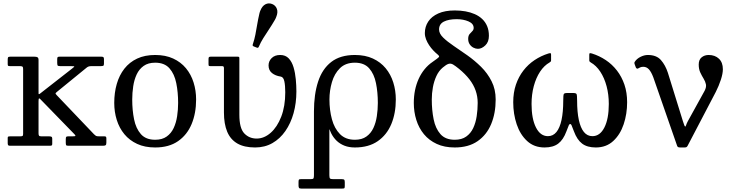

<svg xmlns="http://www.w3.org/2000/svg" viewBox="-20 -851 4280 1121"><path d="M95.5 -465Q105.5 -465 110.2 -462.5Q115 -460 115 -449V-69Q115 -59.5 111.2 -57.2Q107.5 -55 97.5 -55H38.5Q32 -55 28.5 -53.8Q25 -52.5 25 -46V-15Q25 -8 27.2 -4Q29.5 0 37.5 0H270.5Q278.5 0 281.8 -1.8Q285 -3.5 285 -11V-42Q285 -50.5 279.8 -52.8Q274.5 -55 266.5 -55H221.5Q210.5 -55 207.8 -59Q205 -63 205 -73V-259Q205 -272.5 207 -275.5Q209 -278.5 214.5 -273L414 -68Q420.5 -61.5 420.5 -58.2Q420.5 -55 404 -55H379.5Q369 -55 366.5 -51.8Q364 -48.5 364 -37.5V-19Q364 -8 366 -4Q368 0 378.5 0H581.5Q593 0 597 -3.5Q601 -7 601 -19V-42.5Q601 -49.5 598.8 -52.2Q596.5 -55 589.5 -55H558.5Q544.5 -55 540 -57.8Q535.5 -60.5 529 -67L311.5 -295Q303.5 -303.5 304.2 -306Q305 -308.5 313.5 -315.5L484.5 -455Q490 -460 496.8 -462.5Q503.5 -465 514.5 -465H568.5Q579.5 -465 583.2 -467.2Q587 -469.5 587 -480V-505Q587 -514 584 -517Q581 -520 572.5 -520H326.5Q318.5 -520 316.2 -516.8Q314 -513.5 314 -505V-486Q314 -473.5 316.2 -469.2Q318.5 -465 330.5 -465H389.5Q415 -465 414 -462.5Q413 -460 399.5 -449.5L214.5 -305Q205.5 -298 205.2 -304.2Q205 -310.5 205 -324V-500.5Q205 -513 199 -516.5Q193 -520 181.5 -520H39.5Q29.5 -520 27.2 -516.2Q25 -512.5 25 -502V-478Q25 -469.5 27 -467.2Q29 -465 38 -465Z M752 -270Q752 -309 757.8 -347.2Q763.5 -385.5 778 -416.5Q792.5 -447.5 818.8 -466.2Q845 -485 886 -485Q940.5 -485 969.5 -452Q998.5 -419 1009.2 -365.5Q1020 -312 1020 -250Q1020 -211 1014.2 -172.8Q1008.5 -134.5 994 -103.5Q979.5 -72.5 953.2 -53.8Q927 -35 886 -35Q831.5 -35 802.5 -68Q773.5 -101 762.8 -154.5Q752 -208 752 -270ZM647 -250Q647 -197.5 661.8 -150.5Q676.5 -103.5 706.2 -67.5Q736 -31.5 780.8 -10.8Q825.5 10 886 10Q966.5 10 1019.5 -26.8Q1072.5 -63.5 1098.8 -126.8Q1125 -190 1125 -270Q1125 -322.5 1110.2 -369.5Q1095.5 -416.5 1065.8 -452.5Q1036 -488.5 991.2 -509.2Q946.5 -530 886 -530Q825.5 -530 780.8 -509Q736 -488 706.2 -450Q676.5 -412 661.8 -361Q647 -310 647 -250Z M1478.5 -42 1469.5 10Q1526 10 1570.5 -15.5Q1615 -41 1646.2 -86Q1677.5 -131 1694 -190.2Q1710.5 -249.5 1710.5 -317Q1710.5 -351 1707 -388.2Q1703.5 -425.5 1694 -457.8Q1684.5 -490 1665.8 -510Q1647 -530 1616 -530Q1584.5 -530 1566.2 -512Q1548 -494 1548 -469Q1548 -440.5 1568 -424.5Q1588 -408.5 1618.5 -404Q1635 -401.5 1640.2 -376.2Q1645.5 -351 1645.5 -312Q1645.5 -230.5 1622 -169.8Q1598.5 -109 1560.2 -75.5Q1522 -42 1478.5 -42ZM1275.5 -465Q1282.5 -465 1285 -462.5Q1287.5 -460 1287.5 -453V-194Q1287.5 -127.5 1306.5 -82Q1325.5 -36.5 1365.8 -13.2Q1406 10 1469.5 10L1478.5 -42Q1435 -42 1406.2 -72.2Q1377.5 -102.5 1377.5 -181V-509.5Q1377.5 -516 1375.8 -518Q1374 -520 1368 -520H1209.5Q1202.5 -520 1200 -517.2Q1197.5 -514.5 1197.5 -507V-477Q1197.5 -469 1199.2 -467Q1201 -465 1208 -465ZM1585.5 -736Q1588 -740.5 1589.8 -744.5Q1591.5 -748.5 1593 -752.5Q1604 -779.5 1596.5 -799.5Q1589 -819.5 1569 -827.5Q1548.5 -835.5 1529.8 -826Q1511 -816.5 1500 -789Q1498.5 -785 1497 -781.2Q1495.5 -777.5 1494.5 -772Q1486.5 -737.5 1481.5 -707Q1476.5 -676.5 1471 -648.5Q1465.5 -620.5 1456.5 -594Q1454.5 -588.5 1455.2 -585.2Q1456 -582 1462.5 -579.5L1476.5 -574Q1482 -571.5 1485.2 -572Q1488.5 -572.5 1491 -578Q1502 -604 1517.2 -628.2Q1532.5 -652.5 1550 -678.8Q1567.5 -705 1585.5 -736Z M1903 172V-250L1813 -200V172Q1813 186 1810.2 190.5Q1807.5 195 1793.5 195H1736.5Q1727 195 1725 198.5Q1723 202 1723 212V232Q1723 241.5 1725.8 245.8Q1728.5 250 1738.5 250H1977.5Q1988 250 1990.5 247.8Q1993 245.5 1993 234.5V214Q1993 202 1990 198.5Q1987 195 1975.5 195H1926.5Q1911.5 195 1907.2 191.2Q1903 187.5 1903 172ZM1903.5 -270Q1903.5 -322 1918 -371.5Q1932.5 -421 1965 -453Q1997.5 -485 2052 -485Q2106.5 -485 2135.5 -452Q2164.5 -419 2175.2 -365.5Q2186 -312 2186 -250Q2186 -211 2180.2 -172.8Q2174.5 -134.5 2160 -103.5Q2145.5 -72.5 2119.2 -53.8Q2093 -35 2052 -35Q1997.5 -35 1965 -68Q1932.5 -101 1918 -154.5Q1903.5 -208 1903.5 -270ZM1813 -200Q1813 -182 1818.8 -173.2Q1824.5 -164.5 1833.5 -160.5Q1842.5 -156.5 1853.5 -153.5Q1864.5 -150.5 1875.2 -144.5Q1886 -138.5 1894.5 -125Q1901.5 -97 1914 -72.2Q1926.5 -47.5 1945.5 -29.2Q1964.5 -11 1991 -0.5Q2017.5 10 2052 10Q2132.5 10 2185.5 -26.8Q2238.5 -63.5 2264.8 -126.8Q2291 -190 2291 -270Q2291 -322.5 2276.2 -369.5Q2261.5 -416.5 2231.8 -452.5Q2202 -488.5 2157.2 -509.2Q2112.5 -530 2052 -530Q1966.5 -530 1914 -489.2Q1861.5 -448.5 1837.2 -374.2Q1813 -300 1813 -200Z M2501 -270Q2501 -306 2507.5 -341.5Q2514 -377 2528 -407.2Q2542 -437.5 2565.5 -457Q2586 -474.5 2599.2 -478.2Q2612.5 -482 2625.8 -474Q2639 -466 2660 -449Q2696.5 -419 2720.8 -387.8Q2745 -356.5 2757 -322.2Q2769 -288 2769 -250Q2769 -211 2763.2 -172.8Q2757.5 -134.5 2743 -103.5Q2728.5 -72.5 2702.2 -53.8Q2676 -35 2635 -35Q2580.5 -35 2551.5 -68Q2522.5 -101 2511.8 -154.5Q2501 -208 2501 -270ZM2745.5 -688Q2745.5 -676.5 2737.5 -669Q2729.5 -661.5 2721.5 -651.8Q2713.5 -642 2713.5 -624Q2713.5 -605.5 2722.2 -592.5Q2731 -579.5 2744 -572.8Q2757 -566 2770.5 -566Q2792.5 -566 2813.5 -586Q2834.5 -606 2834.5 -642Q2834.5 -674 2824.2 -698.2Q2814 -722.5 2795.5 -740Q2777 -757.5 2752 -768.5Q2727 -779.5 2697.5 -784.8Q2668 -790 2635.5 -790Q2578 -790 2539 -772.5Q2500 -755 2480.2 -725Q2460.5 -695 2460.5 -658Q2460.5 -639.5 2467.5 -621.5Q2474.5 -603.5 2485.5 -587Q2496.5 -570.5 2509.5 -556.8Q2522.5 -543 2535 -533Q2546.5 -523.5 2543 -518.2Q2539.5 -513 2505.5 -489.5Q2479 -471.5 2458.8 -446.5Q2438.5 -421.5 2424.5 -390.8Q2410.5 -360 2403.2 -324.5Q2396 -289 2396 -250Q2396 -197.5 2410.8 -150.5Q2425.5 -103.5 2455.2 -67.5Q2485 -31.5 2529.8 -10.8Q2574.5 10 2635 10Q2715.5 10 2768.5 -26.8Q2821.5 -63.5 2847.8 -126.8Q2874 -190 2874 -270Q2874 -329.5 2850.2 -376.5Q2826.5 -423.5 2788.8 -460.8Q2751 -498 2708.8 -527.8Q2666.5 -557.5 2628.8 -583Q2591 -608.5 2567.2 -631.8Q2543.5 -655 2543.5 -679Q2543.5 -710.5 2571.5 -724.8Q2599.5 -739 2646.5 -739Q2685.5 -739 2715.5 -726Q2745.5 -713 2745.5 -688Z M3083.5 -244Q3083.5 -299.5 3096.5 -348Q3109.5 -396.5 3133.2 -432.5Q3157 -468.5 3189 -486.5Q3194.5 -490 3196 -492.2Q3197.5 -494.5 3197.5 -500V-531Q3197.5 -539 3194.8 -540.2Q3192 -541.5 3181.5 -538.5Q3138.5 -525 3101 -500Q3063.5 -475 3035.8 -439Q3008 -403 2992.2 -356.8Q2976.5 -310.5 2976.5 -254ZM3534.5 -244 3641.5 -254Q3641.5 -310.5 3625.8 -356.8Q3610 -403 3582.2 -439Q3554.5 -475 3517 -500Q3479.5 -525 3436.5 -538.5Q3426 -541.5 3423.2 -540.2Q3420.5 -539 3420.5 -531V-500Q3420.5 -494.5 3422 -492.2Q3423.5 -490 3429 -486.5Q3461 -468.5 3484.8 -432.5Q3508.5 -396.5 3521.5 -348Q3534.5 -299.5 3534.5 -244ZM3326.5 -308H3291.5Q3275 -308 3271.8 -301.8Q3268.5 -295.5 3268.5 -263Q3268.5 -197 3258.5 -150.8Q3248.5 -104.5 3228.8 -80.2Q3209 -56 3179 -56Q3135 -56 3109.2 -106.8Q3083.5 -157.5 3083.5 -244L2976.5 -254Q2976.5 -185.5 2996.8 -125.2Q3017 -65 3057.8 -27.5Q3098.5 10 3159.5 10Q3209.5 10 3239.2 -12.5Q3269 -35 3287 -84Q3298.5 -114.5 3301.5 -120.8Q3304.5 -127 3309 -127Q3313.5 -127 3316.5 -120.8Q3319.5 -114.5 3331 -84Q3349 -35 3378.8 -12.5Q3408.5 10 3458.5 10Q3519.5 10 3560.2 -27.5Q3601 -65 3621.2 -125.2Q3641.5 -185.5 3641.5 -254L3534.5 -244Q3534.5 -157.5 3508.8 -106.8Q3483 -56 3439 -56Q3409 -56 3389.2 -80.2Q3369.5 -104.5 3359.5 -150.8Q3349.5 -197 3349.5 -263Q3349.5 -295.5 3346.2 -301.8Q3343 -308 3326.5 -308Z M3994.5 0.5 4159 -314Q4177 -349.5 4188.8 -385.5Q4200.5 -421.5 4200.5 -446.5Q4200.5 -486.5 4177.5 -508.2Q4154.5 -530 4117.5 -530Q4093.5 -530 4076.5 -516.2Q4059.5 -502.5 4059.5 -474Q4059.5 -447 4068.8 -427.5Q4078 -408 4088 -391.8Q4098 -375.5 4101.5 -359Q4105 -342.5 4094 -321L3995.5 -142.5Q3988 -128 3985.8 -120Q3983.5 -112 3981 -112Q3978.5 -112 3975.2 -120Q3972 -128 3967 -144L3879.5 -426Q3865 -470.5 3839 -500.2Q3813 -530 3762.5 -530Q3741.5 -530 3719.5 -519Q3697.5 -508 3686 -490Q3683 -485.5 3684 -481.2Q3685 -477 3686.5 -473L3692.5 -457Q3694 -453.5 3697.8 -451Q3701.5 -448.5 3706 -451.5Q3710 -454 3717.5 -457.5Q3725 -461 3736 -461Q3755 -461 3768.8 -446Q3782.5 -431 3794.5 -399L3933.5 0.5Q3935.5 6.5 3940 8.2Q3944.5 10 3953 10H3975.5Q3984 10 3987.8 8Q3991.5 6 3994.5 0.5Z"/></svg>

Font: Besley
Style: Regular
Weight: 400
Designer: Owen Earl
Foundry: indestructible type*
Version: Version 4.000